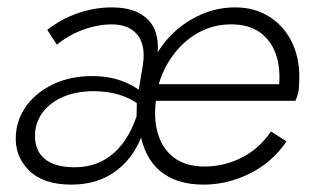

<svg xmlns="http://www.w3.org/2000/svg" viewBox="-20 -490 851 520"><path d="M173 10Q247 10 297.5 -29.5Q348 -69 369 -137H358Q370 -63 414 -26.5Q458 10 531 10Q596 10 656.5 -20Q717 -50 756 -107L714 -134Q682 -87 634.5 -63Q587 -39 534 -39Q482 -39 450 -64Q418 -89 406.5 -132Q395 -175 404 -229L388 -217H780Q785 -228 787.5 -238Q790 -248 790 -263Q794 -324 773 -370.5Q752 -417 711.5 -443.5Q671 -470 617 -470Q567 -470 522 -449.5Q477 -429 443.5 -395Q410 -361 391 -317L405 -326Q416 -398 383.5 -434Q351 -470 283 -470Q237 -470 191.5 -454.5Q146 -439 108 -409L134 -369Q156 -387 180.5 -399Q205 -411 231.5 -417.5Q258 -424 282 -424Q329 -424 352 -396Q375 -368 367 -314L353 -231L378 -232Q341 -260 306.5 -272Q272 -284 230 -284Q172 -284 126.5 -263Q81 -242 53.5 -206Q26 -170 23 -125Q19 -68 58 -29Q97 10 173 10ZM182 -37Q127 -37 99.5 -61Q72 -85 75 -131Q78 -165 99.5 -190.5Q121 -216 155.5 -229.5Q190 -243 233 -243Q271 -243 302.5 -233.5Q334 -224 357 -206L351 -225L349 -141L356 -194Q334 -117 290 -77Q246 -37 182 -37ZM404 -238Q415 -292 444 -334Q473 -376 514.5 -400Q556 -424 606 -424Q653 -424 683 -403Q713 -382 726.5 -345Q740 -308 736 -260Q735 -248 732 -244L750 -262H389Z"/></svg>

Font: Jost Light
Style: Italic
Weight: 300
Italic angle: -5°
Version: Version 3.710